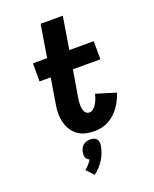

<svg xmlns="http://www.w3.org/2000/svg" viewBox="-178 -833 957 1195"><g transform="rotate(-20 300.0 -235.5)"><path d="M329 8Q299 8 270 1Q241 -6 218 -23.5Q195 -41 180.5 -66Q166 -91 159.5 -120Q153 -149 154 -179.5Q155 -210 161 -241L187 -400H113V-520H207L242 -735H389L354 -520H516V-400H334L304 -221Q302 -210 301 -199Q300 -188 300 -177Q300 -166 302 -155Q304 -144 307.5 -134.5Q311 -125 319.5 -118.5Q328 -112 340 -112Q355 -112 368 -124Q381 -136 389 -150.5Q397 -165 402.5 -180Q408 -195 411 -210L542 -170Q535 -147 524 -124.5Q513 -102 498.5 -81.5Q484 -61 465 -43.5Q446 -26 423.5 -14Q401 -2 377 3Q353 8 329 8ZM237 264 193 216Q207 205 218.5 191.5Q230 178 240 163Q232 160 226 154Q220 148 217 140.5Q214 133 214 124.5Q214 116 215 107Q217 95 222.5 83Q228 71 238 62.5Q248 54 260.5 50.5Q273 47 285 47Q297 47 308.5 50.5Q320 54 327 62.5Q334 71 335.5 83Q337 95 335 107Q331 129 323 151Q315 173 302 193.5Q289 214 272.5 232Q256 250 237 264Z"/></g></svg>

Font: Iosevka Heavy Extended
Style: Italic
Weight: 900
Width: 7
Italic angle: -9°
Monospace: yes
Designer: Belleve Invis
Foundry: Belleve Invis
Version: Version 32.5.0; ttfautohint (v1.8.4)